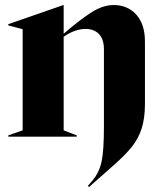

<svg xmlns="http://www.w3.org/2000/svg" viewBox="-20 -543 656 763"><path d="M329 196 347 175Q374 143 383.5 100Q393 57 393 -40V-347Q393 -387 373.5 -407.5Q354 -428 320 -428Q278 -428 233 -397V-25L285 -5V0H13V-5L70 -25V-427L13 -442V-447L232 -523H233V-409Q298 -465 343.5 -494Q389 -523 432 -523Q487 -523 521.5 -485Q556 -447 556 -378V-130Q556 -73 543 -32.5Q530 8 503.5 41Q477 74 429 116L334 200Z"/></svg>

Font: Nyght Serif Bold
Style: Regular
Weight: 700
Designer: Maksym Kobuzan
Version: Version 0.410